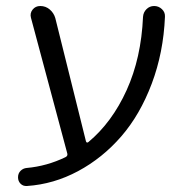

<svg xmlns="http://www.w3.org/2000/svg" viewBox="-20 -540 614 639"><path d="M70 79Q57 80 48.5 71.5Q40 63 40 50Q40 37 48.5 28.5Q57 20 69 19Q136 13 198 -17Q206 -21 204 -29L83 -481Q79 -496 88.5 -508Q98 -520 114 -520Q132 -520 145.5 -508.5Q159 -497 164 -480L266 -70Q268 -63 274 -67Q353 -133 401.5 -240Q450 -347 456 -484Q457 -499 467.5 -509.5Q478 -520 493 -520Q508 -520 519 -509.5Q530 -499 529 -484Q524 -365 485 -261.5Q446 -158 383.5 -86Q321 -14 240 29.5Q159 73 70 79Z"/></svg>

Font: Rounded Mplus 1c
Style: Regular
Weight: 400
Version: Version 1.059.20150529